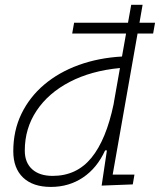

<svg xmlns="http://www.w3.org/2000/svg" viewBox="-20 -752 652 783"><path d="M515.1 -732.4H561.5L548.8 -659.2H612.3L604.5 -615.2H541L439.5 -40H528.3L521.5 0L394.5 4.9L416 -138.7H408.7Q376 -66.9 318.6 -28.3Q261.2 10.3 187.5 10.3Q114.3 10.3 74.2 -27.8Q34.2 -65.9 34.2 -135.3Q34.2 -219.2 67.4 -287.8Q100.6 -356.4 160.4 -407Q220.2 -457.5 301 -486.8Q381.8 -516.1 477.5 -521.5L494.1 -615.2H274.4L282.2 -659.2H502ZM443.4 -327.6 444.8 -336.4 469.2 -474.6Q351.6 -463.4 264.4 -418Q177.2 -372.6 129.2 -300.5Q81.1 -228.5 81.1 -137.7Q81.1 -88.9 111.1 -61.8Q141.1 -34.7 194.8 -34.7Q292.5 -34.7 352.8 -108.4Q413.1 -182.1 443.4 -327.6Z"/></svg>

Font: Cascadia Mono NF ExtraLight
Style: Italic
Weight: 200
Italic angle: -10°
Monospace: yes
Designer: Aaron Bell
Foundry: Saja Typeworks
Version: Version 2404.023; ttfautohint (v1.8.4)